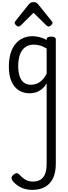

<svg xmlns="http://www.w3.org/2000/svg" viewBox="-20 -859 638 1803"><path d="M285 924Q218 924 170 898Q122 872 96 836Q87 822 88.5 808Q90 794 110 779Q129 765 139.5 767Q150 769 163 782Q194 815 223 830.5Q252 846 289 846Q329 846 358 829.5Q387 813 402.5 776Q418 739 418 677V-75Q395 -38 367.5 -18Q340 2 312.5 9.5Q285 17 258 17Q201 17 157 -10.5Q113 -38 88 -94Q63 -150 63 -235Q63 -287 72.5 -331Q82 -375 101 -410Q120 -445 147 -469Q174 -493 209 -506Q244 -519 286 -519Q318 -519 352.5 -510Q387 -501 418 -484V-489Q418 -502 428 -508.5Q438 -515 460 -515Q482 -515 493 -508.5Q504 -502 504 -489V680Q504 762 477 816.5Q450 871 401 897.5Q352 924 285 924ZM270 -63Q299 -63 325.5 -73.5Q352 -84 375.5 -107Q399 -130 418 -167V-403Q387 -423 357 -431.5Q327 -440 295 -440Q269 -440 247 -432Q225 -424 207 -408Q189 -392 176.5 -368Q164 -344 157.5 -312Q151 -280 151 -239Q151 -184 164 -144.5Q177 -105 203.5 -84Q230 -63 270 -63ZM153 -610Q143 -610 130.5 -622Q118 -634 118 -644Q118 -647 119 -650Q120 -653 124 -660L251 -819Q257 -826 266.5 -832.5Q276 -839 295 -839Q314 -839 323 -832.5Q332 -826 338 -819L466 -660Q471 -653 472 -650Q473 -647 473 -644Q473 -634 460 -622Q447 -610 438 -610Q431 -610 425 -613.5Q419 -617 413 -623L295 -739L178 -623Q171 -617 165 -613.5Q159 -610 153 -610Z"/></svg>

Font: Playwrite BE WAL
Style: Regular
Weight: 400
Designer: Veronika Burian, José Scaglione
Foundry: TypeTogether
Version: Version 1.002